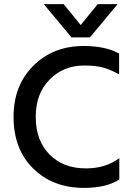

<svg xmlns="http://www.w3.org/2000/svg" viewBox="-20 -907 645 935"><path d="M561 -33Q499 8 389 8Q238 8 142 -86Q46 -180 46 -338Q46 -491 142.5 -587Q239 -683 387 -683Q495 -683 560 -646V-545Q516 -569 480.5 -578.5Q445 -588 390 -588Q289 -588 221.5 -519.5Q154 -451 154 -338Q154 -223 221 -155Q288 -87 398 -87Q495 -87 561 -137ZM418 -725H328L193 -887H290L373 -785L456 -887H553Z"/></svg>

Font: Hind Vadodara Medium
Style: Regular
Weight: 500
Designer: Hitesh Malaviya
Foundry: Indian Type Foundry
Version: Version 1.001;PS 1.0;hotconv 1.0.86;makeotf.lib2.5.63406; tt